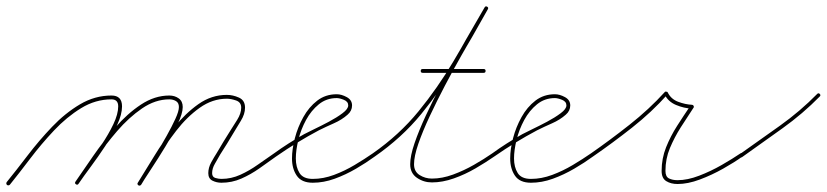

<svg xmlns="http://www.w3.org/2000/svg" viewBox="-20 -562 2588 601"><path d="M2 17Q-2 13 1 8Q31 -29 66.5 -75.5Q102 -122 143 -165Q184 -208 230.5 -235.5Q277 -263 329 -263Q362 -263 362 -229Q362 -204 347 -171.5Q332 -139 309.5 -105Q287 -71 264 -40Q241 -9 226 13Q226 13 226 13Q226 13 226 13Q223 18 218 15Q213 12 216 7Q231 -15 253 -45Q275 -75 297.5 -108.5Q320 -142 335 -173.5Q350 -205 350 -229Q350 -251 329 -251Q279 -251 234 -223.5Q189 -196 149 -153.5Q109 -111 74.5 -65.5Q40 -20 11 16Q7 20 2 17ZM218 15Q213 12 216 7Q240 -28 271.5 -73.5Q303 -119 340.5 -162.5Q378 -206 421 -234.5Q464 -263 510 -263Q527 -263 539.5 -254Q552 -245 552 -227Q552 -207 536 -173.5Q520 -140 497.5 -103Q475 -66 453.5 -33.5Q432 -1 422 15Q419 21 414 17Q409 14 412 9Q419 -2 434 -25.5Q449 -49 467 -78Q485 -107 501.5 -136.5Q518 -166 529 -190Q540 -214 540 -227Q540 -240 531 -245.5Q522 -251 510 -251Q466 -251 424.5 -222.5Q383 -194 346.5 -151.5Q310 -109 279.5 -64.5Q249 -20 226 13Q223 18 218 15ZM422 16Q418 21 413 18Q408 14 412 9Q434 -26 462.5 -73Q491 -120 525.5 -163.5Q560 -207 601 -236Q642 -265 690 -265Q709 -265 728 -256.5Q747 -248 747 -225Q747 -205 734 -184Q721 -163 711 -146Q711 -146 711 -146Q711 -146 711 -146Q711 -146 711 -146Q711 -146 711 -146Q701 -129 690.5 -112Q680 -95 669 -78Q669 -78 669 -78Q669 -78 669 -78Q662 -65 653 -50Q644 -35 644 -20Q644 -8 654 -5Q664 -2 673 -2Q704 -2 732.5 -15Q761 -28 787 -46.5Q813 -65 838 -82Q842 -85 846 -80Q849 -76 844 -72Q819 -54 792 -35Q765 -16 735.5 -3Q706 10 673 10Q658 10 645 3.5Q632 -3 632 -20Q632 -37 641 -53.5Q650 -70 659 -84Q659 -84 659 -84Q659 -84 659 -84Q669 -101 679.5 -118.5Q690 -136 701 -153Q701 -153 701 -153Q701 -153 701 -153Q701 -153 701 -153Q710 -167 722.5 -187Q735 -207 735 -225Q735 -242 719 -247.5Q703 -253 690 -253Q645 -253 605 -224.5Q565 -196 531.5 -152.5Q498 -109 470.5 -63.5Q443 -18 422 16Q422 16 422 16Q422 16 422 16Z M836 -74Q833 -78 838 -82Q860 -98 883.5 -113Q907 -128 932 -142Q941 -147 963 -157.5Q985 -168 1009.5 -181Q1034 -194 1052 -207.5Q1070 -221 1070 -232Q1070 -244 1056.5 -249.5Q1043 -255 1034 -255Q1002 -255 978 -235.5Q954 -216 938 -186.5Q922 -157 914 -124.5Q906 -92 906 -66Q906 -39 917.5 -20.5Q929 -2 959 -2Q992 -2 1025.5 -14.5Q1059 -27 1090 -45.5Q1121 -64 1147 -82Q1147 -82 1147 -82Q1147 -82 1147 -82Q1151 -85 1155 -80Q1158 -76 1153 -72Q1127 -53 1094.5 -34Q1062 -15 1027.5 -2.5Q993 10 959 10Q924 10 909 -12Q894 -34 894 -66Q894 -95 903 -129.5Q912 -164 929.5 -195.5Q947 -227 973 -247Q999 -267 1034 -267Q1049 -267 1065.5 -258Q1082 -249 1082 -232Q1082 -215 1068 -203Q1050 -187 1025 -176Q1000 -165 978 -154Q944 -136 910.5 -115.5Q877 -95 844 -72Q840 -69 836 -74Z M1153 -72Q1149 -69 1145 -74Q1142 -78 1147 -82Q1230 -140 1290 -213.5Q1350 -287 1399 -369.5Q1448 -452 1497 -539Q1500 -544 1505 -541Q1510 -538 1507 -533Q1495 -511 1473.5 -474Q1452 -437 1425.5 -390.5Q1399 -344 1373 -294.5Q1347 -245 1325 -198Q1303 -151 1289.5 -112Q1276 -73 1276 -48Q1276 -25 1293.5 -14Q1311 -3 1332 -3Q1364 -3 1398 -15.5Q1432 -28 1463.5 -46Q1495 -64 1521 -82Q1525 -85 1529 -80Q1532 -76 1527 -72Q1501 -54 1468.5 -35Q1436 -16 1400.5 -3.5Q1365 9 1332 9Q1306 9 1285 -5.5Q1264 -20 1264 -48Q1264 -74 1277.5 -113.5Q1291 -153 1313 -200.5Q1335 -248 1361.5 -298Q1388 -348 1414 -394.5Q1440 -441 1462 -478.5Q1484 -516 1497 -539Q1500 -544 1505 -541Q1510 -538 1507 -533Q1458 -445 1408.5 -362Q1359 -279 1298.5 -205Q1238 -131 1153 -72Q1153 -72 1153 -72Q1153 -72 1153 -72ZM1303 -334Q1297 -334 1297 -340Q1297 -346 1303 -346Q1351 -346 1398.5 -346Q1446 -346 1494 -346Q1494 -346 1494 -346Q1494 -346 1494 -346Q1500 -346 1500 -340Q1500 -334 1494 -334Q1446 -334 1398.5 -334Q1351 -334 1303 -334Q1303 -334 1303 -334Q1303 -334 1303 -334Z M1519 -74Q1516 -78 1521 -82Q1543 -98 1566.5 -113Q1590 -128 1615 -142Q1624 -147 1646 -157.5Q1668 -168 1692.5 -181Q1717 -194 1735 -207.5Q1753 -221 1753 -232Q1753 -244 1739.5 -249.5Q1726 -255 1717 -255Q1685 -255 1661 -235.5Q1637 -216 1621 -186.5Q1605 -157 1597 -124.5Q1589 -92 1589 -66Q1589 -39 1600.5 -20.5Q1612 -2 1642 -2Q1675 -2 1708.5 -14.5Q1742 -27 1773 -45.5Q1804 -64 1830 -82Q1830 -82 1830 -82Q1830 -82 1830 -82Q1834 -85 1838 -80Q1841 -76 1836 -72Q1810 -53 1777.5 -34Q1745 -15 1710.5 -2.5Q1676 10 1642 10Q1607 10 1592 -12Q1577 -34 1577 -66Q1577 -95 1586 -129.5Q1595 -164 1612.5 -195.5Q1630 -227 1656 -247Q1682 -267 1717 -267Q1732 -267 1748.5 -258Q1765 -249 1765 -232Q1765 -215 1751 -203Q1733 -187 1708 -176Q1683 -165 1661 -154Q1627 -136 1593.5 -115.5Q1560 -95 1527 -72Q1523 -69 1519 -74Z M1828 -74Q1825 -79 1830 -82Q1889 -123 1950.5 -171.5Q2012 -220 2061 -274Q2062 -276 2066 -275Q2069 -275 2070 -273Q2080 -252 2102.5 -243.5Q2125 -235 2146 -234Q2149 -234 2151 -231Q2153 -227 2151 -225Q2131 -195 2111 -163.5Q2091 -132 2077 -98.5Q2063 -65 2063 -27Q2063 -9 2074 -3.5Q2085 2 2101 2Q2132 2 2168.5 -12Q2205 -26 2239 -45.5Q2273 -65 2298 -82Q2302 -85 2306 -80Q2309 -76 2304 -72Q2279 -54 2243.5 -34Q2208 -14 2170.5 0Q2133 14 2101 14Q2080 14 2065.5 5Q2051 -4 2051 -27Q2051 -66 2065 -101Q2079 -136 2099.5 -168Q2120 -200 2141 -231Q2143 -234 2146 -228Q2149 -222 2146 -222Q2121 -223 2096 -233.5Q2071 -244 2060 -267Q2058 -270 2065 -269Q2071 -268 2069 -266Q2020 -211 1958.5 -162.5Q1897 -114 1836 -72Q1831 -69 1828 -74Z M2304 -71Q2300 -67 2296 -72Q2293 -77 2298 -81Q2359 -124 2422 -169Q2485 -214 2538 -268Q2542 -272 2546 -268Q2550 -264 2546 -260Q2493 -206 2429.5 -160.5Q2366 -115 2304 -71Q2304 -71 2304 -71Q2304 -71 2304 -71Z"/></svg>

Font: FRB American Cursive Thin
Style: Italic
Weight: 100
Italic angle: -25°
Version: Version 2.0;Modular Font Editor K font №1